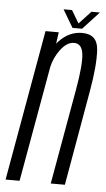

<svg xmlns="http://www.w3.org/2000/svg" viewBox="-79 -724 420 758"><g transform="rotate(5 131.0 -345.0)"><path d="M-27.5 0 78.5 -597.5H131L124.5 -552Q128.5 -556.5 132 -560.5Q171.5 -603 223.5 -603Q284 -603 288 -542Q292 -481 274 -379L207.5 0H151.5L219 -380.5Q236 -477 231.2 -519Q226.5 -561 195 -561Q166 -561 140.5 -526Q118 -495.5 109.5 -458.5L28 0ZM183.5 -619.5 142 -689.5H175.5L205.5 -639L252.5 -689.5H286L221.5 -619.5Z"/></g></svg>

Font: Anybody Condensed Light
Style: Italic
Weight: 300
Width: 3
Italic angle: -10°
Designer: Tyler Finck
Foundry: Etcetera Type Company
Version: Version 1.010; ttfautohint (v1.8.3) -l 8 -r 50 -G 200 -x 14 